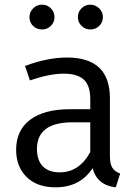

<svg xmlns="http://www.w3.org/2000/svg" viewBox="-20 -789 588 821"><path d="M160 -663Q137 -663 121.5 -678Q106 -693 106 -716Q106 -737 121.5 -753Q137 -769 160 -769Q182 -769 197.5 -753.5Q213 -738 213 -716Q213 -694 197.5 -678.5Q182 -663 160 -663ZM366 -663Q344 -663 328.5 -678.5Q313 -694 313 -716Q313 -738 328.5 -753.5Q344 -769 366 -769Q388 -769 404 -753.5Q420 -738 420 -716Q420 -694 404.5 -678.5Q389 -663 366 -663ZM450 -122Q450 -88 460.5 -71.5Q471 -55 494 -47L475 12Q395 3 376 -70Q323 12 217 12Q139 12 94 -32Q49 -76 49 -148Q49 -232 109 -277Q169 -322 279 -322H366V-365Q366 -423 338.5 -448.5Q311 -474 252 -474Q192 -474 108 -445L87 -507Q183 -543 267 -543Q450 -543 450 -369ZM235 -52Q319 -52 366 -139V-266H290Q138 -266 138 -152Q138 -104 163 -78Q188 -52 235 -52Z"/></svg>

Font: Sedus Text
Style: Regular
Weight: 400
Designer: TypeMates
Foundry: TypeMates, Runge Thomsen GbR
Version: Version 4.202;PS 004.202;hotconv 1.0.88;makeotf.lib2.5.64775